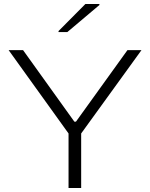

<svg xmlns="http://www.w3.org/2000/svg" viewBox="-20 -938 749 958"><path d="M322 0V-272L23 -688H95L351 -331H359L616 -688H686L385 -272V0ZM272 -778V-783L406 -918H476V-913L316 -778Z"/></svg>

Font: Saira Expanded Light
Style: Regular
Weight: 300
Width: 7
Designer: Hector Gatti with collaboration of the Omnibus-Type team
Foundry: Omnibus-Type
Version: Version 1.101